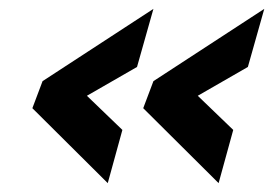

<svg xmlns="http://www.w3.org/2000/svg" viewBox="-20 -456 616 433"><path d="M326 -273C326 -273 303 -212 303 -212C303 -212 473 -43 473 -43C473 -43 506 -163 506 -163C506 -163 426 -240 426 -240C426 -240 539 -305 539 -305C539 -305 576 -436 576 -436C576 -436 326 -273 326 -273ZM76 -273C76 -273 53 -212 53 -212C53 -212 223 -43 223 -43C223 -43 256 -163 256 -163C256 -163 176 -240 176 -240C176 -240 289 -305 289 -305C289 -305 326 -436 326 -436C326 -436 76 -273 76 -273Z"/></svg>

Font: My Font
Style: Bold Italic
Weight: 500
Version: Version 0.001